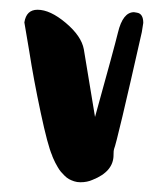

<svg xmlns="http://www.w3.org/2000/svg" viewBox="-20 -443 343 394"><path d="M30 -397Q34 -423 57 -423Q83 -423 115 -396Q147 -369 152 -342L175 -203Q215 -347 222 -376Q232 -418 255 -418Q256 -418 258 -417.5Q260 -417 261 -417Q274 -415 274 -396L271 -377Q220 -151 214 -137Q213 -134 213 -126V-125Q213 -91 170 -74Q159 -69 145 -69Q138 -69 132 -71Q126 -73 121.5 -75.5Q117 -78 112.5 -82.5Q108 -87 105 -90.5Q102 -94 98.5 -100Q95 -106 93.5 -109Q92 -112 89.5 -117.5Q87 -123 87 -124Q78 -144 63.5 -212Q49 -280 40 -338Z"/></svg>

Font: KleponIjo
Style: Ijo
Weight: 400
Designer: Aprian Dwi Nur Sembada & Aurellia CItra
Version: Version 001.000